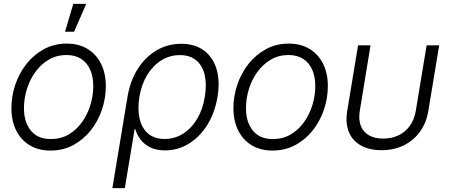

<svg xmlns="http://www.w3.org/2000/svg" viewBox="-20 -762 2304 986"><path d="M239.3 11.2Q177.2 11.2 132.3 -16.1Q87.4 -43.5 63 -92.5Q38.6 -141.6 38.6 -206.1Q38.6 -268.6 58.8 -327.9Q79.1 -387.2 116.7 -434.6Q154.3 -481.9 206.5 -510Q258.8 -538.1 322.8 -538.1Q384.8 -538.1 429.7 -510.7Q474.6 -483.4 499 -434.3Q523.4 -385.3 523.4 -320.3Q523.4 -257.3 503.2 -198Q482.9 -138.7 445.3 -91.6Q407.7 -44.4 355.5 -16.6Q303.2 11.2 239.3 11.2ZM240.7 -47.9Q292.5 -47.9 332.8 -71.5Q373 -95.2 401.4 -135Q429.7 -174.8 444.3 -223.1Q459 -271.5 459 -320.3Q459 -367.7 443.4 -403.6Q427.7 -439.5 397 -459.5Q366.2 -479.5 321.3 -479.5Q271 -479.5 230.7 -455.8Q190.4 -432.1 161.9 -392.8Q133.3 -353.5 118.2 -304.7Q103 -255.9 103 -206.1Q103 -135.3 138.2 -91.6Q173.3 -47.9 240.7 -47.9ZM314 -599.1 356.4 -742.2H422.9L360.4 -599.1Z M557.1 204.1 634.8 -264.6Q648.4 -346.7 687.3 -408Q726.1 -469.2 783.7 -503.2Q841.3 -537.1 910.6 -537.1Q980 -537.1 1026.4 -503.4Q1072.8 -469.7 1091.6 -408.7Q1110.4 -347.7 1097.2 -265.6Q1083.5 -183.1 1044.9 -121.1Q1006.3 -59.1 950.2 -24.4Q894 10.3 827.1 10.3Q783.2 10.3 752.2 -4.9Q721.2 -20 702.1 -44.9Q683.1 -69.8 674.3 -99.6H671.4L621.1 204.1ZM825.7 -48.3Q877.4 -48.3 920.4 -75.7Q963.4 -103 992.4 -151.6Q1021.5 -200.2 1031.7 -264.6Q1042.5 -328.6 1031.2 -377Q1020 -425.3 987.8 -452.1Q955.6 -479 903.8 -479Q851.6 -479 808.3 -451.9Q765.1 -424.8 735.8 -376.7Q706.5 -328.6 695.8 -264.6Q685.5 -200.2 697.3 -151.4Q709 -102.5 741.5 -75.4Q773.9 -48.3 825.7 -48.3Z M1379.4 11.2Q1317.4 11.2 1272.5 -16.1Q1227.5 -43.5 1203.1 -92.5Q1178.7 -141.6 1178.7 -206.1Q1178.7 -268.6 1199 -327.9Q1219.2 -387.2 1256.8 -434.6Q1294.4 -481.9 1346.7 -510Q1398.9 -538.1 1462.9 -538.1Q1524.9 -538.1 1569.8 -510.7Q1614.7 -483.4 1639.2 -434.3Q1663.6 -385.3 1663.6 -320.3Q1663.6 -257.3 1643.3 -198Q1623 -138.7 1585.4 -91.6Q1547.9 -44.4 1495.6 -16.6Q1443.4 11.2 1379.4 11.2ZM1380.9 -47.9Q1432.6 -47.9 1472.9 -71.5Q1513.2 -95.2 1541.5 -135Q1569.8 -174.8 1584.5 -223.1Q1599.1 -271.5 1599.1 -320.3Q1599.1 -367.7 1583.5 -403.6Q1567.9 -439.5 1537.1 -459.5Q1506.3 -479.5 1461.4 -479.5Q1411.1 -479.5 1370.8 -455.8Q1330.6 -432.1 1302 -392.8Q1273.4 -353.5 1258.3 -304.7Q1243.2 -255.9 1243.2 -206.1Q1243.2 -135.3 1278.3 -91.6Q1313.5 -47.9 1380.9 -47.9Z M1939.5 9.3Q1876.5 9.3 1833 -15.1Q1789.6 -39.6 1771.2 -85Q1752.9 -130.4 1763.2 -192.9L1818.8 -529.3H1882.8L1828.1 -195.3Q1820.3 -149.4 1832.5 -116.9Q1844.7 -84.5 1874.3 -67.4Q1903.8 -50.3 1947.8 -50.3Q1992.2 -50.3 2027.3 -67.4Q2062.5 -84.5 2085.4 -116.9Q2108.4 -149.4 2115.7 -195.3L2170.9 -529.3H2235.4L2179.7 -192.9Q2169.4 -130.4 2136.5 -85.2Q2103.5 -40 2053.2 -15.4Q2002.9 9.3 1939.5 9.3Z"/></svg>

Font: Inter 24pt Light
Style: Italic
Weight: 300
Italic angle: -9.3988°
Designer: Rasmus Andersson
Foundry: rsms
Version: Version 4.001;git-66647c0bb